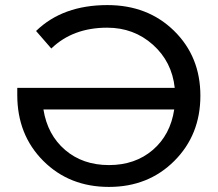

<svg xmlns="http://www.w3.org/2000/svg" viewBox="-20 -728 857 756"><path d="M403 -708Q562 -708 665.5 -606.5Q769 -505 769 -351Q769 -197 666.5 -94.5Q564 8 409 8Q253 8 150.5 -94.5Q48 -197 48 -354V-382H668Q657 -485 582 -552Q507 -619 402 -619Q267 -619 182 -537L122 -606Q227 -708 403 -708ZM666 -297H151Q167 -197 236.5 -137.5Q306 -78 409 -78Q512 -78 581.5 -137.5Q651 -197 666 -297Z"/></svg>

Font: Montserrat
Style: Regular
Weight: 500
Designer: Julieta Ulanovsky
Foundry: Julieta Ulanovsky
Version: Version 7.200;PS 007.200;hotconv 1.0.88;makeotf.lib2.5.64775